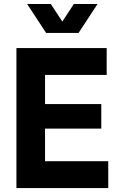

<svg xmlns="http://www.w3.org/2000/svg" viewBox="-20 -950 614 970"><path d="M63 -707H207.5V0H63ZM205.6 -135.7H526.9V0H205.6ZM205.6 -424.3H491.7V-300.3H205.6ZM205.6 -707H519V-571.3H205.6ZM212.9 -783.7H332.5L236.8 -929.7H117.2ZM257.3 -783.7H377L472.7 -929.7H353Z"/></svg>

Font: Wanted Sans Std Variable
Style: Regular
Weight: 400
Designer: Original Design by Kil Hyung-jin and Kang Hanbin, Wanted Lab, Inc;
Foundry: Wanted Lab, Inc.
Version: Version 1.003;Glyphs 3.2 (3227)